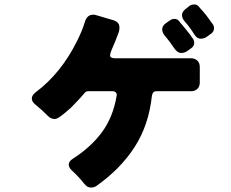

<svg xmlns="http://www.w3.org/2000/svg" viewBox="-20 -832 1040 863"><path d="M910 -667Q898 -658 882 -658Q865 -658 853 -678Q833 -710 810 -736Q798 -750 798 -764Q798 -780 816 -793L831 -805Q840 -812 853 -812Q866 -812 873 -803Q878 -797 881.5 -793Q885 -789 891.5 -782Q898 -775 906.5 -764Q915 -753 920.5 -745Q926 -737 929.5 -732.5Q933 -728 937.5 -721.5Q942 -715 942 -706Q942 -689 928 -680ZM413 4Q403 11 387.5 11Q372 11 358 -7Q336 -35 304 -65Q289 -78 289 -92.5Q289 -107 308 -119Q388 -170 438 -237.5Q488 -305 504 -400Q505 -403 505 -407Q505 -411 500.5 -416.5Q496 -422 485 -422H377Q367 -422 362 -416Q354 -406 336.5 -387Q319 -368 299 -348Q269 -321 252 -309Q235 -297 226 -297Q208 -297 193 -313Q173 -334 139 -362Q123 -375 123 -389Q123 -404 140 -417Q254 -502 326 -647Q349 -692 363 -738Q373 -766 399 -766Q406 -766 412 -764L490 -741Q507 -736 514 -723Q517 -716 517 -707.5Q517 -699 514 -688Q497 -641 483 -611Q475 -593 475 -583Q475 -579 476 -578Q480 -570 498 -570H839Q856 -570 867 -559.5Q878 -549 878 -531V-460Q878 -443 867 -432.5Q856 -422 839 -422H684Q674 -422 669.5 -417Q665 -412 663 -403Q649 -270 585 -171Q521 -72 413 4ZM794 -594Q776 -594 759 -621Q745 -643 722 -670Q709 -685 709 -700.5Q709 -716 726 -728L742 -739Q751 -747 764 -747Q777 -747 784 -738Q789 -732 792 -728Q793 -727 800 -719L834 -677Q838 -670 845.5 -660.5Q853 -651 853 -640Q853 -624 839 -615L821 -602Q809 -594 794 -594Z"/></svg>

Font: Tsunagi Gothic Black
Style: Regular
Weight: 900
Designer: Yoshimichi Ohira
Foundry: Positype
Version: Version 1.001